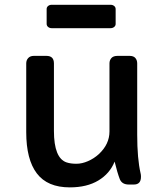

<svg xmlns="http://www.w3.org/2000/svg" viewBox="-20 -790 706 822"><path d="M583.5 -33.2Q583.5 0 553.2 0H531.2Q502 0 492.7 -23.4Q482.4 -50.3 470.7 -98.1Q450.2 -46.9 401.1 -17.3Q352.1 12.2 278.8 12.2Q183.1 12.2 137.7 -47.6Q92.3 -107.4 92.3 -224.1V-518.6Q92.3 -532.2 100.8 -541.5Q109.4 -550.8 125 -550.8H178.7Q210.9 -550.8 210.9 -518.6V-229.5Q210.9 -112.8 265.1 -94.7Q282.7 -88.9 306.9 -88.9Q331.1 -88.9 356.7 -100.1Q382.3 -111.3 402.8 -129.9Q448.7 -172.4 448.7 -227.1V-518.6Q448.7 -532.2 457 -541.5Q465.3 -550.8 483.4 -550.8H534.7Q551.8 -550.8 559.6 -541.5Q567.4 -532.2 567.4 -518.6V-213.4Q567.4 -110.4 582 -47.4Q583.5 -42 583.5 -33.2ZM179.7 -688V-751.5Q179.7 -759.3 186 -764.4Q192.4 -769.5 200.7 -769.5H453.6Q462.4 -769.5 468.8 -764.4Q475.1 -759.3 475.1 -751V-687.5Q475.1 -679.7 468.8 -674.6Q462.4 -669.4 453.6 -669.4H200.7Q192.4 -669.4 186 -674.6Q179.7 -679.7 179.7 -688Z"/></svg>

Font: Capriola
Style: Regular
Weight: 400
Designer: Viktoriya Grabowska
Foundry: Viktoriya Grabowska
Version: Version 1.007